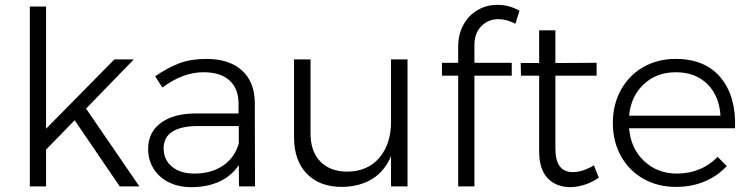

<svg xmlns="http://www.w3.org/2000/svg" viewBox="-20 -769 3094 792"><path d="M474 0 288 -273 170 -152V0H103V-742H170V-238L452 -524H532L335 -321L555 0Z M966 0 965 -88Q934 -42 884 -19.5Q834 3 769 3Q716 3 675.5 -17.5Q635 -38 613 -74Q591 -110 591 -155Q591 -223 643.5 -262Q696 -301 788 -301H964V-341Q964 -403 927 -437Q890 -471 819 -471Q735 -471 650 -408L620 -454Q673 -491 721 -508.5Q769 -526 831 -526Q926 -526 978 -478.5Q1030 -431 1031 -347L1032 0ZM965 -177V-249H796Q727 -249 691 -226Q655 -203 655 -157Q655 -110 689.5 -81.5Q724 -53 781 -53Q851 -53 899.5 -85.5Q948 -118 965 -177Z M1661 -524V0H1593V-125Q1567 -63 1515.5 -31Q1464 1 1391 2Q1298 2 1245.5 -52.5Q1193 -107 1193 -202V-524H1261V-218Q1261 -144 1301.5 -102.5Q1342 -61 1413 -61Q1497 -62 1545 -118.5Q1593 -175 1593 -267V-524Z M1937 -584V-510H2091V-457H1937V0H1870V-457H1803V-510H1870V-576Q1870 -628 1892 -667.5Q1914 -707 1951 -728Q1988 -749 2031 -749Q2080 -749 2123 -725L2106 -671Q2070 -690 2036 -690Q1994 -690 1965.5 -661Q1937 -632 1937 -584Z M2450 -36Q2396 1 2334 3Q2274 3 2239 -34Q2204 -71 2204 -145V-457H2129L2128 -509H2204V-644H2271V-509L2441 -510V-457H2271V-156Q2271 -59 2343 -59Q2383 -59 2430 -87Z M3012 -240H2575Q2582 -156 2637 -104.5Q2692 -53 2773 -53Q2823 -53 2866 -71Q2909 -89 2940 -122L2978 -84Q2940 -43 2886.5 -20.5Q2833 2 2769 2Q2693 2 2634 -31.5Q2575 -65 2541.5 -125Q2508 -185 2508 -262Q2508 -338 2541.5 -398.5Q2575 -459 2634 -492.5Q2693 -526 2767 -526Q2889 -526 2953 -448.5Q3017 -371 3012 -240ZM2952 -292Q2947 -374 2897.5 -422.5Q2848 -471 2768 -471Q2689 -471 2636 -422Q2583 -373 2575 -292Z"/></svg>

Font: Gontserrat Light
Style: Regular
Weight: 300
Designer: Julieta Ulanovsky
Foundry: Julieta Ulanovsky
Version: Version 6.001